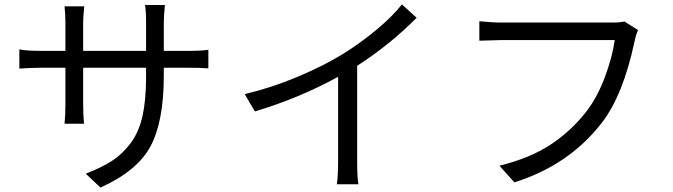

<svg xmlns="http://www.w3.org/2000/svg" viewBox="-20 -801 3040 867"><path d="M719.7 -571.3H830.1Q888.7 -571.3 920.9 -576.2V-492.2Q891.6 -495.1 830.1 -495.1H719.7V-460Q719.7 -252.9 659.7 -140.6Q599.6 -28.3 433.6 45.9L367.2 -16.6Q440.4 -44.9 487.3 -75.7Q534.2 -106.4 570.8 -155.8Q607.4 -205.1 623.5 -277.3Q639.6 -349.6 639.6 -453.1V-495.1H355.5V-333Q355.5 -281.2 359.4 -242.2H271.5Q275.4 -281.2 275.4 -333V-495.1H168Q114.3 -495.1 67.4 -491.2V-578.1Q97.7 -571.3 168 -571.3H275.4V-699.2Q275.4 -733.4 271.5 -772.5H360.4Q355.5 -723.6 355.5 -699.2V-571.3H639.6V-696.3Q639.6 -753.9 634.8 -778.3H724.6Q719.7 -729.5 719.7 -696.3Z M1794.9 -781.2 1861.3 -720.7Q1740.2 -598.6 1592.8 -503.9V-76.2Q1592.8 2 1598.6 31.2H1501Q1506.8 -5.9 1506.8 -76.2V-454.1Q1328.1 -356.4 1130.9 -297.9L1085 -376Q1205.1 -404.3 1324.7 -454.6Q1444.3 -504.9 1532.2 -559.6Q1610.4 -608.4 1682.1 -668.5Q1753.9 -728.5 1794.9 -781.2Z M2799.8 -704.1 2861.3 -665Q2852.5 -647.5 2845.7 -615.2Q2793.9 -371.1 2697.3 -246.1Q2548.8 -54.7 2302.7 22.5L2235.4 -52.7Q2373 -86.9 2464.8 -147Q2556.6 -207 2625 -293.9Q2675.8 -358.4 2710.4 -450.2Q2745.1 -542 2755.9 -620.1H2245.1Q2223.6 -620.1 2144.5 -617.2V-705.1Q2201.2 -699.2 2245.1 -699.2H2747.1Q2781.2 -699.2 2799.8 -704.1Z"/></svg>

Font: GenEi Gothic M Regular
Style: Regular
Weight: 400
Designer: o_tamon (Modified); [Source Han Sans]
Ryoko NISHIZUKA  (kana & ideographs); Paul D. Hunt (Latin, Greek & Cyrillic); Wenl
Version: Version 1.1a;Original Version 1.004